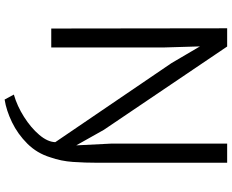

<svg xmlns="http://www.w3.org/2000/svg" viewBox="-104 -678 980 811"><g transform="rotate(90 385.5 -273.0)"><path d="M181 0H101L100 -743H177L529 -222L594.5 -105.5L587 -255V-743H668V-198Q668 -142.5 664.5 -91.8Q661 -41 645 4Q628 60 587.5 100.8Q547 141.5 496.8 165.8Q446.5 190 401 197L380 158Q428.5 144 474.2 115Q520 86 550 50.8Q580 15.5 581 -17L247 -508L176.5 -628L181 -475Z"/></g></svg>

Font: Merriweather Sans Light
Style: Regular
Weight: 300
Designer: Eben Sorkin
Foundry: Eben Sorkin
Version: Version 2.001; ttfautohint (v1.8.3)